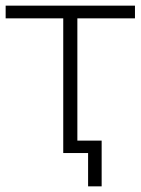

<svg xmlns="http://www.w3.org/2000/svg" viewBox="-21 -542 498 680"><path d="M457 -477H253V0H203V-477H-1V-522H457ZM339 -44V118H291V0H203V-44Z"/></svg>

Font: Hilab Light
Style: Regular
Weight: 300
Designer: Cristianderson Lima
Foundry: Cristianderson
Version: Version 1.0